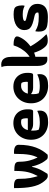

<svg xmlns="http://www.w3.org/2000/svg" viewBox="1154 -1950 812 3160"><g transform="rotate(-90 1560.0 -370.0)"><path d="M327 -540H344Q399 -540 427.5 -532.5Q456 -525 467 -507.5Q478 -490 478 -460Q478 -412 483 -370.5Q488 -329 497.5 -293Q507 -257 519 -224.5Q531 -192 546 -162H552Q564 -189 574.5 -220Q585 -251 592.5 -293Q600 -335 604 -395.5Q608 -456 608 -543Q612 -544 616 -544.5Q620 -545 625 -545.5Q630 -546 636 -546Q673 -546 700 -538Q727 -530 742 -513.5Q757 -497 757 -472Q757 -383 745 -312Q733 -241 711.5 -184Q690 -127 660.5 -80Q631 -33 595 7Q591 8 586 8.5Q581 9 576.5 9.5Q572 10 567.5 10Q563 10 559 10Q543 10 532.5 5.5Q522 1 514 -8Q501 -24 487.5 -42Q474 -60 462 -81.5Q450 -103 439 -128.5Q428 -154 418 -184Q408 -214 400 -250H394Q388 -223 381 -199.5Q374 -176 366 -155Q358 -134 348.5 -114.5Q339 -95 328 -76Q317 -57 305 -37.5Q293 -18 280 4Q275 6 269.5 7.5Q264 9 257.5 9.5Q251 10 242 10Q228 10 214.5 4Q201 -2 190 -12Q160 -42 136.5 -76Q113 -110 95.5 -153.5Q78 -197 66.5 -252.5Q55 -308 49.5 -379.5Q44 -451 44 -543Q50 -545 55.5 -545.5Q61 -546 67.5 -546Q74 -546 81 -546Q120 -546 145.5 -538Q171 -530 183.5 -514.5Q196 -499 196 -475Q196 -410 200 -361Q204 -312 211 -275Q218 -238 225.5 -210.5Q233 -183 239 -160H246Q266 -199 281 -236.5Q296 -274 306.5 -316.5Q317 -359 322 -413.5Q327 -468 327 -540Z M1114 -556Q1185 -556 1235.5 -526.5Q1286 -497 1313.5 -445Q1341 -393 1341 -325V-320Q1341 -279 1336 -260Q1331 -241 1323 -236Q1315 -231 1306 -231H1098Q1065 -231 1038.5 -240Q1012 -249 996 -264L974 -254L980 -318H1191Q1193 -324 1193.5 -331.5Q1194 -339 1194 -344Q1194 -364 1190 -384.5Q1186 -405 1175 -422Q1164 -426 1154.5 -427.5Q1145 -429 1126 -429Q1065 -429 1027.5 -381Q990 -333 990 -234V-231Q990 -203 993.5 -180.5Q997 -158 1004 -140Q1027 -130 1056.5 -125.5Q1086 -121 1129 -121Q1161 -121 1192 -125Q1223 -129 1253 -138Q1283 -147 1310 -161H1316Q1318 -151 1319 -141.5Q1320 -132 1320 -123Q1320 -89 1311 -66.5Q1302 -44 1285 -27Q1269 -11 1244 -1.5Q1219 8 1189.5 12Q1160 16 1128 16Q1064 16 1011 -4Q958 -24 920 -60.5Q882 -97 861 -148.5Q840 -200 840 -263V-266Q840 -328 860 -380.5Q880 -433 916.5 -472.5Q953 -512 1003.5 -534Q1054 -556 1114 -556Z M1714 -556Q1785 -556 1835.5 -526.5Q1886 -497 1913.5 -445Q1941 -393 1941 -325V-320Q1941 -279 1936 -260Q1931 -241 1923 -236Q1915 -231 1906 -231H1698Q1665 -231 1638.5 -240Q1612 -249 1596 -264L1574 -254L1580 -318H1791Q1793 -324 1793.5 -331.5Q1794 -339 1794 -344Q1794 -364 1790 -384.5Q1786 -405 1775 -422Q1764 -426 1754.5 -427.5Q1745 -429 1726 -429Q1665 -429 1627.5 -381Q1590 -333 1590 -234V-231Q1590 -203 1593.5 -180.5Q1597 -158 1604 -140Q1627 -130 1656.5 -125.5Q1686 -121 1729 -121Q1761 -121 1792 -125Q1823 -129 1853 -138Q1883 -147 1910 -161H1916Q1918 -151 1919 -141.5Q1920 -132 1920 -123Q1920 -89 1911 -66.5Q1902 -44 1885 -27Q1869 -11 1844 -1.5Q1819 8 1789.5 12Q1760 16 1728 16Q1664 16 1611 -4Q1558 -24 1520 -60.5Q1482 -97 1461 -148.5Q1440 -200 1440 -263V-266Q1440 -328 1460 -380.5Q1480 -433 1516.5 -472.5Q1553 -512 1603.5 -534Q1654 -556 1714 -556Z M2205 0Q2196 1 2189.5 2Q2183 3 2177 3Q2171 3 2163 3Q2122 3 2098 -19.5Q2074 -42 2064.5 -78.5Q2055 -115 2055 -155Q2055 -229 2055 -290Q2055 -351 2055 -407Q2055 -463 2055 -522Q2055 -581 2055 -651Q2055 -676 2050.5 -704Q2046 -732 2035 -750Q2043 -752 2050.5 -753Q2058 -754 2065.5 -755Q2073 -756 2080 -756Q2113 -756 2141.5 -740.5Q2170 -725 2187.5 -686.5Q2205 -648 2205 -579Q2205 -504 2205 -431.5Q2205 -359 2205 -288Q2205 -217 2205 -145.5Q2205 -74 2205 0ZM2473 10Q2441 10 2418 1.5Q2395 -7 2378 -24Q2369 -33 2361 -42.5Q2353 -52 2345 -63Q2337 -74 2329.5 -85.5Q2322 -97 2315 -110Q2307 -127 2299.5 -143.5Q2292 -160 2285.5 -177.5Q2279 -195 2274 -213H2243L2349 -327Q2379 -268 2414.5 -212.5Q2450 -157 2491 -106.5Q2532 -56 2577 -12Q2565 -5 2548 0Q2531 5 2512 7.5Q2493 10 2473 10ZM2163 -291H2210Q2224 -301 2236.5 -311Q2249 -321 2260.5 -332Q2272 -343 2282.5 -354.5Q2293 -366 2302 -378Q2323 -405 2340 -432.5Q2357 -460 2370 -490Q2383 -520 2393 -552H2417Q2452 -552 2480 -545.5Q2508 -539 2524.5 -526.5Q2541 -514 2541 -497Q2541 -484 2536.5 -469.5Q2532 -455 2518 -430Q2501 -398 2477.5 -368.5Q2454 -339 2425.5 -313Q2397 -287 2365 -265Q2333 -243 2299.5 -226.5Q2266 -210 2231.5 -200Q2197 -190 2163 -186Z M2870 -138Q2888 -138 2903.5 -139.5Q2919 -141 2932 -144Q2936 -160 2932.5 -171.5Q2929 -183 2916 -192.5Q2903 -202 2876 -208L2804 -225Q2746 -239 2711 -258Q2676 -277 2660.5 -305Q2645 -333 2645 -374Q2645 -416 2664 -449.5Q2683 -483 2717.5 -505.5Q2752 -528 2799 -540Q2846 -552 2903 -552Q2934 -552 2956.5 -549Q2979 -546 2994.5 -540.5Q3010 -535 3018 -526Q3029 -516 3036 -500Q3043 -484 3047 -462Q3051 -440 3051 -411Q3051 -401 3049.5 -391.5Q3048 -382 3046 -372H3040Q3020 -381 3001.5 -388Q2983 -395 2960.5 -398.5Q2938 -402 2906 -402Q2866 -402 2841.5 -397.5Q2817 -393 2806 -386Q2795 -379 2795 -369Q2795 -360 2801.5 -355Q2808 -350 2825.5 -345.5Q2843 -341 2876 -333L2926 -321Q2981 -308 3013.5 -286Q3046 -264 3061 -233.5Q3076 -203 3076 -164Q3076 -105 3052 -65.5Q3028 -26 2980 -7Q2932 12 2858 12Q2816 12 2782.5 9.5Q2749 7 2724 2Q2699 -3 2682 -11Q2665 -19 2654 -29Q2640 -43 2630 -68Q2620 -93 2620 -139Q2620 -156 2621.5 -169Q2623 -182 2625 -193H2631Q2658 -178 2681 -167.5Q2704 -157 2729.5 -150.5Q2755 -144 2788.5 -141Q2822 -138 2870 -138Z"/></g></svg>

Font: Recursive Casual ExtraBold
Style: Regular
Weight: 800
Version: Version 1.047